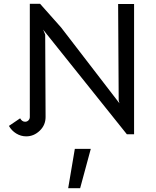

<svg xmlns="http://www.w3.org/2000/svg" viewBox="-20 -706 823 1011"><path d="M27 -43 86 -83Q96 -65 112 -65Q123 -65 130 -72.5Q137 -80 137 -90V-686H191L302 -561L609 -162L605 -177L602 -685H686V1H648L207 -550L218 -524L220 -90Q220 -47 189 -17.5Q158 12 118 12Q90 12 65.5 -3Q41 -18 27 -43ZM374 78H458L402 285H339Z"/></svg>

Font: Bellota
Style: Bold
Weight: 700
Designer: Kemie Guaida
Foundry: Kemie Guaida
Version: Version 4.001